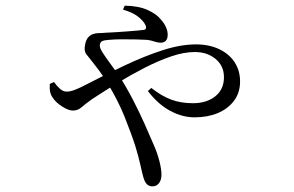

<svg xmlns="http://www.w3.org/2000/svg" viewBox="-20 -591 1040 679"><path d="M519 68Q507 68 499.5 60.5Q492 53 487 36Q483 22 476.5 -7.5Q470 -37 459 -73Q445 -117 421 -177Q397 -237 360 -297Q343 -325 330.5 -341.5Q318 -358 307 -372Q295 -387 285.5 -399Q276 -411 281 -433Q284 -450 291.5 -458.5Q299 -467 309 -470.5Q319 -474 330 -474Q341 -474 350 -475Q392 -477 431 -480Q470 -483 486 -485Q502 -486 494 -503Q488 -516 469 -531.5Q450 -547 415 -557L421 -571Q471 -570 502.5 -555.5Q534 -541 548 -523Q560 -510 566.5 -496Q573 -482 573 -468Q573 -454 566.5 -447Q560 -440 548 -440Q538 -440 526.5 -444Q515 -448 501 -450Q487 -451 462.5 -451.5Q438 -452 412 -452Q386 -452 364 -450Q348 -449 340.5 -445Q333 -441 333 -429Q333 -420 344.5 -402.5Q356 -385 371.5 -364Q387 -343 400 -325Q427 -283 450 -238.5Q473 -194 491.5 -152.5Q510 -111 524 -78Q536 -51 543.5 -22Q551 7 551 27Q551 45 542.5 56.5Q534 68 519 68ZM668 -176Q625 -176 582 -199Q539 -222 503 -269L515 -280Q552 -251 586 -238.5Q620 -226 662 -226Q711 -226 741.5 -250.5Q772 -275 772 -318Q772 -358 742.5 -382.5Q713 -407 669 -407Q630 -407 585 -391.5Q540 -376 492 -351.5Q444 -327 396.5 -298Q349 -269 305 -240Q280 -222 267.5 -211Q255 -200 238 -200Q222 -200 199.5 -214.5Q177 -229 167 -245Q160 -254 157.5 -265.5Q155 -277 156 -294L171 -301Q180 -288 191.5 -277.5Q203 -267 216 -267Q229 -267 246.5 -274Q264 -281 283 -291Q354 -328 423 -360.5Q492 -393 555.5 -413.5Q619 -434 673 -434Q720 -434 755.5 -417Q791 -400 810 -370.5Q829 -341 829 -303Q829 -263 807.5 -234.5Q786 -206 750 -191Q714 -176 668 -176Z"/></svg>

Font: Noto Serif JP ExtraLight
Style: Regular
Weight: 400
Version: Version 2.003-H1;hotconv 1.1.1;makeotfexe 2.6.0